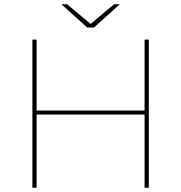

<svg xmlns="http://www.w3.org/2000/svg" viewBox="-20 -887 856 907"><path d="M153 -700H133V0H153V-346H663V0H683V-700H663V-365H153ZM546 -867H519L408 -774L297 -867H270L392 -757H424Z"/></svg>

Font: Montserrat-Alt1 Thin
Style: Regular
Weight: 100
Designer: Differentunic
Foundry: Differentunic
Version: Version 7.222